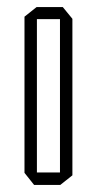

<svg xmlns="http://www.w3.org/2000/svg" viewBox="-20 -521 272 541"><path d="M84 -467V-501H157L184 -468V-467ZM76 0 49 -34V-35H149V0ZM49 -35V-474L83 -501H84V-35ZM149 0V-467H184V-27L150 0Z"/></svg>

Font: Foldit ExtraLight
Style: Regular
Weight: 250
Version: Version 1.003